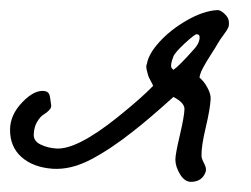

<svg xmlns="http://www.w3.org/2000/svg" viewBox="-38 -332 497 380"><path d="M415 -288.1Q415.5 -281.7 413.6 -277.1Q411.6 -272.5 404.8 -263.4Q397.9 -254.4 393.1 -246.1Q389.6 -239.7 379.4 -223.9Q369.1 -208 363.3 -196.8Q357.4 -185.5 356.9 -178.2Q365.2 -171.9 372.3 -158.9Q379.4 -146 378.9 -136.2Q377.9 -116.2 369.1 -79.3Q360.4 -42.5 360.8 -23.9Q360.8 -18.1 366 -8.5Q371.1 1 369.1 7.8Q362.8 26.4 342.8 27.8Q328.6 29.3 318.8 13.7Q309.1 -2 309.1 -16.1Q309.1 -26.9 317.9 -64.2Q326.7 -101.6 327.1 -116.2Q327.1 -128.9 305.2 -140.1Q255.4 -95.2 225.1 -71.8Q180.7 -36.6 141.4 -16.1Q102.1 4.4 65.9 2Q26.9 -1 4.2 -21.5Q-18.6 -42 -18.1 -76.2Q-17.6 -105 6.1 -129.6Q29.8 -154.3 49.8 -151.9Q55.7 -150.9 58.1 -147.7Q60.5 -144.5 61.5 -136.2Q62.5 -127.9 63 -126Q64.5 -119.6 59.8 -114.5Q55.2 -109.4 48.6 -105.5Q42 -101.6 35.6 -91.1Q29.3 -80.6 28.8 -65.9Q28.3 -52.7 42.5 -45.9Q56.6 -39.1 73.2 -38.1Q113.8 -35.2 194.8 -100.1Q242.2 -138.2 265.1 -162.1Q264.2 -164.6 260.3 -171.9Q256.3 -179.2 255.4 -182.1Q254.4 -185.1 252.4 -193.4Q250.5 -201.7 252.9 -206.1Q255.9 -225.1 277.8 -249.3Q299.8 -273.4 331.8 -291.7Q363.8 -310.1 391.1 -312Q397.5 -313 406.2 -304.9Q415 -296.9 415 -288.1ZM305.2 -193.8Q315.9 -200.7 346.2 -234.9Q355.5 -245.1 356.9 -254.9Q358.4 -264.2 351.1 -264.2Q347.2 -264.2 327.6 -246.1Q308.1 -228 305.2 -220.2Q298.8 -204.1 301.3 -198.2Q302.7 -195.8 305.2 -193.8Z"/></svg>

Font: Gogol
Style: Regular
Weight: 400
Italic angle: -48°
Designer: Gennady Fridman
Foundry: ParaType Ltd
Version: Version 1.001